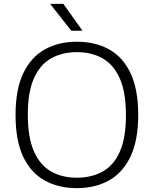

<svg xmlns="http://www.w3.org/2000/svg" viewBox="-20 -965 796 994"><path d="M378 9Q283 9 211.5 -30.5Q140 -70 100.2 -153.5Q60.5 -237 60.5 -370Q60.5 -503 100.8 -586.5Q141 -670 212.5 -709.5Q284 -749 378 -749Q473 -749 544.5 -709.5Q616 -670 655.8 -586.2Q695.5 -502.5 695.5 -370Q695.5 -237.5 655.2 -153.8Q615 -70 543.5 -30.5Q472 9 378 9ZM378 -45Q454 -45 511.2 -76.8Q568.5 -108.5 600.2 -179.5Q632 -250.5 632 -367.5Q632 -487.5 600 -559.2Q568 -631 511 -663Q454 -695 378 -695Q302.5 -695 245.2 -663.2Q188 -631.5 156 -560.5Q124 -489.5 124 -372.5Q124 -252.5 156 -180.8Q188 -109 245 -77Q302 -45 378 -45ZM349 -806 239.5 -945H308L407 -806Z"/></svg>

Font: Encode Sans SmExp Lt
Style: Regular
Weight: 300
Width: 6
Designer: Multiple Designers
Foundry: Impallari Type
Version: Version 3.002; ttfautohint (v1.8.3) -l 8 -r 50 -G 200 -x 14 